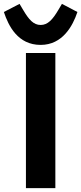

<svg xmlns="http://www.w3.org/2000/svg" viewBox="-57 -972 420 992"><path d="M153 -740C266 -740 319 -838 343 -910L263 -952L244 -920C215 -871 190 -843 153 -843C116 -843 92 -871 63 -920L44 -952L-37 -910C-13 -838 35 -740 153 -740ZM77 0H229V-698H77Z"/></svg>

Font: Braiins Sans
Style: Bold
Weight: 700
Designer: Mike Abbink, Paul van der Laan, Pieter van Rosmalen, Jiri Chlebus, Lubos Buracinsky
Foundry: Bold Monday, Sudetype
Version: Version 1.000;hotconv 1.0.109;makeotfexe 2.5.65596